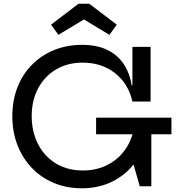

<svg xmlns="http://www.w3.org/2000/svg" viewBox="-20 -1005 954 1036"><path d="M421 11Q339.5 11 270.8 -17.8Q202 -46.5 151.8 -99Q101.5 -151.5 74 -222.5Q46.5 -293.5 46.5 -378Q46.5 -463 74 -533.5Q101.5 -604 152 -655.2Q202.5 -706.5 271.5 -734.8Q340.5 -763 423.5 -763Q500.5 -763 556 -737.2Q611.5 -711.5 645.2 -662.8Q679 -614 690.5 -545H720.5L694.5 -457Q673 -553.5 601 -610.2Q529 -667 426 -667Q344.5 -667 282.8 -630.5Q221 -594 186 -528.8Q151 -463.5 151 -378Q151 -313.5 171 -259.8Q191 -206 227.5 -166.8Q264 -127.5 314.5 -106.2Q365 -85 426 -85Q496.5 -85 553 -111.8Q609.5 -138.5 647.5 -187Q685.5 -235.5 700.5 -301L775.5 -279.5Q757 -192 708 -126.8Q659 -61.5 585.8 -25.2Q512.5 11 421 11ZM734 0 698.5 -125V-367H796.5V0ZM498.5 -280.5V-370H905V-280.5ZM694.5 -457V-752H792.5V-457ZM461.5 -985 610 -872 570.5 -817 433 -900 295 -817 255.5 -872 404 -985Z"/></svg>

Font: Hepta Slab ExtraLight Medium
Style: Regular
Weight: 500
Version: Version 1.100